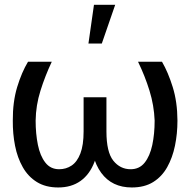

<svg xmlns="http://www.w3.org/2000/svg" viewBox="-20 -784 805 813"><path d="M564.5 -522.5H666Q691.9 -478 711.4 -415.3Q731 -352.5 731.4 -273.4Q731.4 -217.8 720.9 -167Q710.4 -116.2 688 -76.2Q665.5 -36.1 628.7 -13.2Q591.8 9.8 538.1 9.8Q454.1 9.8 408.7 -52Q363.3 -113.8 363.3 -227.5V-372.1H430.7V-227.5Q430.7 -140.1 459.7 -103.8Q488.8 -67.4 533.2 -67.4Q570.3 -67.4 592.5 -95.2Q614.7 -123 624.8 -169.9Q634.8 -216.8 634.8 -273.4Q632.3 -337.9 613 -400.1Q593.8 -462.4 564.5 -522.5ZM98.6 -522.5H199.2Q170.9 -462.4 151.4 -400.1Q131.8 -337.9 130.9 -273.4Q130.9 -217.8 140.4 -170.9Q149.9 -124 171.9 -95.7Q193.8 -67.4 230.5 -67.4Q259.8 -67.4 283.2 -83Q306.6 -98.6 320.3 -134Q334 -169.4 334 -227.5V-372.1H400.4V-227.5Q400.4 -151.9 380.1 -98.6Q359.9 -45.4 321 -17.8Q282.2 9.8 226.6 9.8Q173.3 9.8 136.2 -13.2Q99.1 -36.1 76.4 -76.2Q53.7 -116.2 43.7 -167Q33.7 -217.8 34.2 -273.4Q33.7 -352.5 52.7 -415.3Q71.8 -478 98.6 -522.5ZM354.5 -599.6 377.9 -763.7H467.8L411.1 -599.6Z"/></svg>

Font: Inter Display V
Style: Regular
Weight: 400
Designer: Rasmus Andersson
Foundry: rsms
Version: Version 3.015;git-src